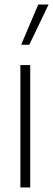

<svg xmlns="http://www.w3.org/2000/svg" viewBox="-20 -828 234 848"><path d="M70 0V-540.5H113.5V0ZM73.5 -630.5 149 -808H194.5L109.5 -630.5Z"/></svg>

Font: Encode Sans Condensed ExtraLight
Style: Regular
Weight: 200
Width: 3
Designer: Multiple Designers
Foundry: Impallari Type
Version: Version 3.000; ttfautohint (v1.8.3) -l 8 -r 50 -G 200 -x 14 